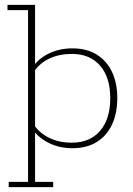

<svg xmlns="http://www.w3.org/2000/svg" viewBox="-20 -603 552 794"><path d="M16 171V149H96V-561H11V-583H125V-332L114 -324Q140 -362 183.5 -382.5Q227 -403 279 -403Q339 -403 380.5 -377Q422 -351 443.5 -305Q465 -259 465 -197Q465 -135 443.5 -88.5Q422 -42 380.5 -16Q339 10 279 10Q227 10 183.5 -11Q140 -32 114 -69L125 -61V149H200V171ZM277 -13Q352 -13 394 -62Q436 -111 436 -197Q436 -283 394 -331.5Q352 -380 277 -380Q225 -380 184.5 -361Q144 -342 121 -307L125 -325V-68L121 -86Q144 -52 184.5 -32.5Q225 -13 277 -13Z"/></svg>

Font: Rokkitt Thin
Style: Regular
Weight: 250
Version: Version 3.103